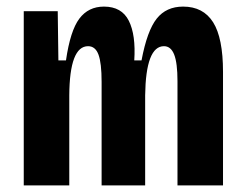

<svg xmlns="http://www.w3.org/2000/svg" viewBox="-20 -562 744 582"><path d="M52 0V-528H155L157 -379H180Q193 -469 220.5 -505.5Q248 -542 295 -542Q349 -542 370.5 -499Q392 -456 387 -379H409Q426 -469 455 -505.5Q484 -542 535 -542Q596 -542 626 -494.5Q656 -447 656 -344V0H518V-316Q518 -371 508 -396.5Q498 -422 477 -422Q422 -422 420 -273V0H288V-314Q288 -371 278.5 -396.5Q269 -422 247 -422Q191 -422 190 -273V0Z"/></svg>

Font: Bricolage Grotesque 12pt Condensed Bricolage Grotesque 10pt Condensed Regular
Style: Bold
Weight: 700
Width: 3
Designer: Mathieu Triay
Foundry: Atelier Triay
Version: Version 1.001; ttfautohint (v1.8.4.7-5d5b);gftools[0.9.33.de